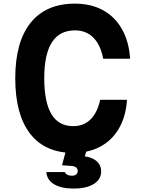

<svg xmlns="http://www.w3.org/2000/svg" viewBox="-20 -839 790 1077"><path d="M65.6 -400Q65.6 -603.7 151.7 -711.2Q237.8 -818.6 400.4 -818.6Q490.3 -818.6 557.9 -781.7Q625.5 -744.7 664.6 -674.7Q703.8 -604.8 709.8 -509.5H559.1Q544.1 -587.3 503.8 -627.9Q463.5 -668.6 400.4 -668.6Q314.1 -668.6 271.2 -601.6Q228.2 -534.7 228.2 -400Q228.2 -265.3 268.7 -198.4Q309.1 -131.4 390.4 -131.4Q449.9 -131.4 488.1 -169.4Q526.4 -207.3 541.7 -279.1H692.4Q686.4 -187.2 648.1 -120.1Q609.8 -53 543.9 -17.2Q478 18.6 390.4 18.6Q232.8 18.6 149.2 -88.8Q65.6 -196.3 65.6 -400ZM473.6 -20 455.6 38Q498.9 44 523.2 66Q547.5 88 547.5 122Q547.5 167.2 506.3 192.9Q465.1 218.6 391.6 218.6Q322.5 218.6 282.7 194.1Q243 169.7 240 126H343.7Q347.3 135.6 357.6 141.2Q367.9 146.7 383.2 146.7Q398.1 146.7 407 139.6Q416 132.4 416 120Q416 107.7 407.2 100.5Q398.3 93.3 382.3 91.9L328 87.9L356.7 -20Z"/></svg>

Font: Martian Mono sWd Rg
Style: Regular
Weight: 400
Width: 6
Monospace: yes
Designer: Roman Shamin
Foundry: Evil Martians
Version: Version 1.000